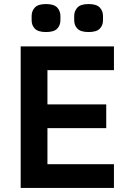

<svg xmlns="http://www.w3.org/2000/svg" viewBox="-20 -927 640 947"><path d="M82 0V-698H542V-581H214V-412H504V-295H214V-117H542V0ZM207 -769Q168 -769 152 -785.5Q136 -802 136 -827V-848Q136 -873 152 -890Q168 -907 207 -907Q246 -907 262 -890Q278 -873 278 -848V-827Q278 -802 262 -785.5Q246 -769 207 -769ZM417 -769Q378 -769 362 -785.5Q346 -802 346 -827V-848Q346 -873 362 -890Q378 -907 417 -907Q456 -907 472 -890Q488 -873 488 -848V-827Q488 -802 472 -785.5Q456 -769 417 -769Z"/></svg>

Font: IBM Plex Sans Thai SemiBold
Style: Regular
Weight: 600
Designer: Mike Abbink, Paul van der Laan, Pieter van Rosmalen, Ben Mitchell, Mark Frömberg
Foundry: Bold Monday
Version: Version 1.1